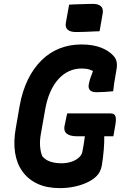

<svg xmlns="http://www.w3.org/2000/svg" viewBox="-20 -949 640 989"><path d="M336 -925Q350 -926 365.5 -926.5Q381 -927 397 -927.5Q413 -928 429 -928.5Q445 -929 459 -929Q487 -929 500 -916.5Q513 -904 509 -880L493 -788Q478 -788 463 -787Q448 -786 432 -785.5Q416 -785 401 -784.5Q386 -784 371 -784Q341 -784 327.5 -797Q314 -810 320 -836ZM326 -365H548Q561 -365 568 -359.5Q575 -354 576.5 -342Q578 -330 575 -310L564 -247H378Q357 -247 343.5 -251Q330 -255 322.5 -261.5Q315 -268 312.5 -277.5Q310 -287 312 -298Q316 -316 319 -332Q322 -348 326 -365ZM399 -720Q431 -720 456.5 -715.5Q482 -711 502 -703Q522 -695 537 -685Q552 -675 562 -664Q576 -650 580 -633.5Q584 -617 581 -597Q578 -577 574.5 -558Q571 -539 568 -519.5Q565 -500 563 -479Q542 -477 520.5 -475.5Q499 -474 477 -474Q454 -474 444 -484Q434 -494 437 -513Q440 -529 444.5 -543.5Q449 -558 456 -575Q463 -592 471 -613L477 -569Q460 -584 443.5 -590Q427 -596 399 -596Q365 -596 335 -582Q305 -568 280.5 -541Q256 -514 238.5 -474Q221 -434 212 -381L191 -262Q184 -225 186.5 -195Q189 -165 198 -144Q214 -125 239 -116.5Q264 -108 297 -108Q325 -108 348.5 -116Q372 -124 386.5 -137.5Q401 -151 404 -166Q408 -186 411 -204.5Q414 -223 416.5 -242Q419 -261 421 -280H528L517 -253Q518 -220 514.5 -177.5Q511 -135 504 -94Q501 -78 493 -63Q485 -48 471 -36Q453 -20 425.5 -7.5Q398 5 362.5 12.5Q327 20 288 20Q221 20 173 -2.5Q125 -25 95.5 -66Q66 -107 57.5 -163.5Q49 -220 61 -287L81 -403Q95 -480 123.5 -538.5Q152 -597 193.5 -638Q235 -679 287 -699.5Q339 -720 399 -720Z"/></svg>

Font: Rec Mono Semicasual
Style: Bold Italic
Weight: 700
Italic angle: -10°
Version: Version 1.085; ttfautohint (v1.8.4.7-5d5b)